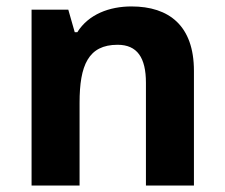

<svg xmlns="http://www.w3.org/2000/svg" viewBox="-20 -576 697 596"><path d="M388 -556C320 -556 255 -532 220 -476H212L192 -546H78V0H227V-257C227 -373 254 -437 345 -437C406 -437 433 -397 433 -319V0H582V-356C582 -496 505 -556 388 -556Z"/></svg>

Font: Noto Sans Bassa Vah
Style: Bold
Weight: 700
Designer: Monotype Design Team
Foundry: Monotype Imaging Inc.
Version: Version 2.002